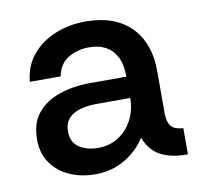

<svg xmlns="http://www.w3.org/2000/svg" viewBox="-64 -576 691 656"><g transform="rotate(-10 281.5 -248.0)"><path d="M216 12Q168 12 128 -5.5Q88 -23 64 -57Q40 -91 40 -139Q40 -196 68.5 -230.5Q97 -265 145.5 -281.5Q194 -298 252 -298H378Q378 -341 364 -367.5Q350 -394 326 -406.5Q302 -419 270 -419Q228 -419 196.5 -399.5Q165 -380 157 -338H50Q55 -392 86.5 -430Q118 -468 167 -488Q216 -508 271 -508Q343 -508 390.5 -481.5Q438 -455 461.5 -408Q485 -361 485 -301V-149Q486 -120 497.5 -106.5Q509 -93 539 -91V0Q499 0 469.5 -9Q440 -18 421 -36.5Q402 -55 391 -84Q367 -44 321 -16Q275 12 216 12ZM241 -75Q282 -75 313 -95.5Q344 -116 361 -149.5Q378 -183 378 -222V-224H260Q231 -224 205.5 -217Q180 -210 164.5 -193.5Q149 -177 149 -148Q149 -110 176 -92.5Q203 -75 241 -75Z"/></g></svg>

Font: Rethink Sans Medium
Style: Regular
Weight: 500
Designer: The Rethink Sans project authors (Hans Thiessen). DM Sans designed by Colophon Foundry.
Foundry: Rethink Communications LLC
Version: Version 1.001